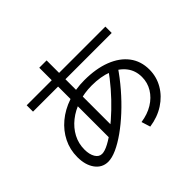

<svg xmlns="http://www.w3.org/2000/svg" viewBox="-185 -1064 1370 1370"><g transform="rotate(-45 500.0 -379.5)"><path d="M356 -86V-461V-808H430V-461V-86ZM103 -618V-682H897V-618ZM598 -18Q667 -28 718.5 -59.5Q770 -91 799 -138.5Q828 -186 828 -243Q828 -308 791.5 -355Q755 -402 688.5 -428Q622 -454 531 -454Q455 -454 389.5 -432Q324 -410 275 -371Q226 -332 198.5 -280Q171 -228 171 -167Q171 -118 189.5 -87Q208 -56 239 -56Q266 -56 308.5 -78.5Q351 -101 401.5 -140.5Q452 -180 505.5 -231Q559 -282 609.5 -340.5Q660 -399 701 -458L760 -421Q712 -350 656 -285Q600 -220 541 -165.5Q482 -111 425 -70.5Q368 -30 318 -7.5Q268 15 229 15Q169 14 133 -35.5Q97 -85 97 -165Q97 -240 129 -304.5Q161 -369 218.5 -417Q276 -465 353 -491.5Q430 -518 520 -518Q638 -518 724 -484.5Q810 -451 856.5 -389.5Q903 -328 903 -243Q903 -170 867 -108Q831 -46 767 -4.5Q703 37 619 49Z"/></g></svg>

Font: M PLUS 1 Code
Style: Regular
Weight: 400
Designer: Coji Morishita
Foundry: UNDERFOREST DESIGN
Version: Version 1.005